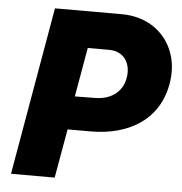

<svg xmlns="http://www.w3.org/2000/svg" viewBox="-51 -749 754 797"><g transform="rotate(5 326.0 -350.0)"><path d="M24 0H206L242 -204H338C501 -204 627 -282 649 -440C669 -577 580 -700 424 -700H146ZM260 -343 296 -548H385C447 -548 475 -500 469 -447C462 -384 416 -345 345 -344Z"/></g></svg>

Font: Fixel Display ExtraBold
Style: Italic
Weight: 800
Italic angle: -10°
Designer: AlfaBravo + MacPaw
Foundry: Kyrylo Tkachov, Marchela Mozhyna, Serhii Makarenko, Maria Weinstein, Zakhar Kryvoshyya
Version: Version 1.210;Glyphs 3.2 (3217)